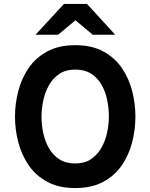

<svg xmlns="http://www.w3.org/2000/svg" viewBox="-20 -941 762 973"><path d="M361.4 12Q277.7 12 219.2 -19.8Q160.7 -51.5 124.8 -104.2Q89 -157 72.5 -221Q56 -285 56 -350Q56 -415 72.5 -479Q89 -543 124.8 -595.8Q160.7 -648.5 219.2 -680.2Q277.7 -712 361.4 -712Q445.6 -712 503.8 -680.2Q562 -648.5 597.9 -595.8Q633.7 -543 650 -479Q666.2 -415 666.2 -350Q666.2 -285 650 -221Q633.7 -157 597.9 -104.2Q562 -51.5 503.8 -19.8Q445.6 12 361.4 12ZM361.4 -112.6Q408.6 -112.6 441.2 -134.5Q473.8 -156.4 493.9 -192Q513.9 -227.6 522.8 -269.2Q531.8 -310.8 531.8 -350Q531.8 -392.2 523.1 -434.3Q514.5 -476.4 494.8 -511.3Q475 -546.2 442.2 -567.3Q409.5 -588.4 361.4 -588.4Q313.2 -588.4 280.4 -566.3Q247.7 -544.3 227.8 -508.7Q207.9 -473.1 199.2 -431.2Q190.4 -389.4 190.4 -350Q190.4 -308.4 199.3 -266.4Q208.2 -224.5 228.2 -189.6Q248.3 -154.6 281.1 -133.6Q313.8 -112.6 361.4 -112.6ZM160.1 -765 304.1 -921H420.9L563.9 -765H450.1L362.5 -838.2L274.3 -765Z"/></svg>

Font: Overpass
Style: Regular
Weight: 400
Designer: Delve Withrington, Dave Bailey, Thomas Jockin
Foundry: Delve Fonts LLC
Version: Version 4.000